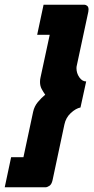

<svg xmlns="http://www.w3.org/2000/svg" viewBox="-42 -760 397 811"><path d="M115 -613 142 -740H315Q320 -740 326 -735.5Q332 -731 332 -720Q332 -714 331 -710L283 -486Q282 -482 281.5 -479Q281 -476 281 -472Q281 -451 293 -433.5Q305 -416 322 -416L298 -306Q278 -302 257 -282.5Q236 -263 230 -234L180 1Q176 19 166.5 25Q157 31 151 31H-22L5 -96H57L98 -288Q103 -311 118 -329Q133 -347 149 -360Q141 -371 134 -384Q127 -397 127 -414Q127 -419 127.5 -423.5Q128 -428 129 -432L168 -613Z"/></svg>

Font: Raleway Thin ExtraBold
Style: Italic
Weight: 800
Italic angle: -12°
Version: Version 4.026